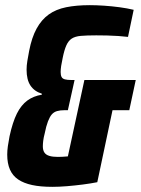

<svg xmlns="http://www.w3.org/2000/svg" viewBox="-20 -716 546 744"><path d="M183 8Q137 8 104.5 1Q72 -6 50.5 -20.5Q29 -35 18.5 -59Q8 -83 8 -117Q8 -132 10.5 -150Q13 -168 17 -188Q29 -243 45.5 -276Q62 -309 86 -326.5Q110 -344 142 -349V-353Q113 -362 98 -384.5Q83 -407 83 -446Q83 -462 86 -480Q89 -498 93 -519Q103 -571 122 -605.5Q141 -640 169 -660Q197 -680 236.5 -688Q276 -696 328 -696Q353 -696 383 -694Q413 -692 443 -688Q473 -684 498 -678L476 -573Q460 -575 438.5 -576.5Q417 -578 395 -578.5Q373 -579 353 -579Q316 -579 293.5 -577Q271 -575 258 -566.5Q245 -558 237 -540Q229 -522 223 -492Q219 -474 217 -460.5Q215 -447 215 -437Q215 -425 218.5 -418Q222 -411 231.5 -408.5Q241 -406 256 -406H269L243 -289H230Q213 -289 201 -285.5Q189 -282 181 -273Q173 -264 166 -246Q159 -228 153 -198Q149 -183 147.5 -170.5Q146 -158 146 -149Q146 -134 152 -125Q158 -116 171 -112Q184 -108 204 -108Q212 -108 222 -108.5Q232 -109 243 -110L307 -406H506L481 -289H416L357 -10Q332 -5 301 -1Q270 3 239.5 5.5Q209 8 183 8Z"/></svg>

Font: Saira Condensed ExtraBold
Style: Italic
Weight: 800
Width: 3
Italic angle: -12°
Designer: Hector Gatti with collaboration of the Omnibus-Type team
Foundry: Omnibus-Type
Version: Version 1.101